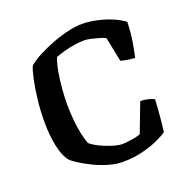

<svg xmlns="http://www.w3.org/2000/svg" viewBox="-128 -841 942 962"><g transform="rotate(-20 343.0 -360.0)"><path d="M366 0Q330 0 290 -12Q250 -24 213.5 -42Q177 -60 150 -77.5Q123 -95 113 -106Q90 -134 77.5 -192Q65 -250 65 -321Q65 -380 71.5 -437.5Q78 -495 87.5 -540.5Q97 -586 107 -608Q131 -629 168.5 -648.5Q206 -668 249 -684.5Q292 -701 334 -710.5Q376 -720 409 -720Q448 -720 490 -710.5Q532 -701 568 -685.5Q604 -670 627 -652Q625 -591 616.5 -542.5Q608 -494 602 -469Q572 -471 554 -474.5Q536 -478 527 -481L501 -611Q488 -618 467 -624Q446 -630 425.5 -634.5Q405 -639 391 -639Q370 -639 340.5 -634.5Q311 -630 283 -622.5Q255 -615 236 -607Q225 -581 217.5 -540.5Q210 -500 206 -454Q202 -408 202 -367Q202 -325 206 -282.5Q210 -240 217.5 -205.5Q225 -171 234 -149Q242 -141 260.5 -130Q279 -119 303.5 -109Q328 -99 352 -92Q376 -85 395 -85Q409 -85 428 -87.5Q447 -90 465.5 -93.5Q484 -97 493 -102L552 -257Q574 -257 594 -251.5Q614 -246 625 -240Q624 -214 621.5 -182.5Q619 -151 616 -121.5Q613 -92 610 -70Q592 -57 556 -40.5Q520 -24 471.5 -12Q423 0 366 0Z"/></g></svg>

Font: Texturina 12pt SemiBold
Style: Regular
Weight: 600
Designer: Guillermo Torres Carreño
Foundry: Omnibus-Type
Version: Version 1.002